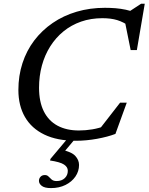

<svg xmlns="http://www.w3.org/2000/svg" viewBox="-20 -728 780 1008"><path d="M536 -68.5 495.5 -41 610.5 -189H645.5L586 -25Q545.5 -9.5 489 0.8Q432.5 11 378.5 11Q280 11 212.8 -21.5Q145.5 -54 111 -113.8Q76.5 -173.5 76.5 -255.5Q76.5 -330.5 98 -396.5Q119.5 -462.5 160 -515.8Q200.5 -569 256.8 -607.5Q313 -646 382.5 -666.5Q452 -687 531 -687Q560 -687 587 -684.8Q614 -682.5 640.2 -677Q666.5 -671.5 692 -661.5L648.5 -661L721 -708.5H740L698.5 -465H666L634 -623.5L662.5 -588.5Q628 -612.5 595.2 -622.5Q562.5 -632.5 517.5 -632.5Q457 -632.5 405.5 -614.5Q354 -596.5 313.2 -563.2Q272.5 -530 243.8 -484.5Q215 -439 200 -384Q185 -329 185 -267.5Q185 -193.5 210 -143.5Q235 -93.5 282 -68.2Q329 -43 394 -43Q429 -43 464 -48.8Q499 -54.5 536 -68.5ZM277 222.5Q304 222.5 320 207.2Q336 192 336 168.5Q336 149 316 135.8Q296 122.5 242.5 114.5L245.5 105.5L353.5 -23H394.5L287 105L301.5 58Q355.5 69 375.2 90.5Q395 112 395 138Q395 171 376 198.8Q357 226.5 323.8 243Q290.5 259.5 247.5 259.5Q214.5 259.5 199.5 248Q184.5 236.5 184.5 221.5Q184.5 209 192.8 200Q201 191 215.5 191Q227.5 191 234.8 198.8Q242 206.5 251.2 214.5Q260.5 222.5 277 222.5Z"/></svg>

Font: Newsreader 16pt 16pt Medium
Style: Italic
Weight: 500
Italic angle: -17°
Version: Version 1.003